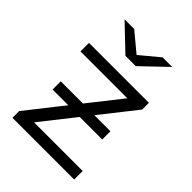

<svg xmlns="http://www.w3.org/2000/svg" viewBox="-210 -836 942 942"><g transform="rotate(45 260.5 -365.5)"><path d="M47 0V-46.7L396.8 -490.4L412.1 -466.3H52.6V-525.5H468.5V-478.8L118.8 -35.1L100.5 -59.2H475.2V0ZM261.7 -236.3 241.7 -237.3H88.1V-294.2H265.9L285.3 -293.2H433.6V-236.3ZM223.8 -607 94.4 -730.6H161.1L287.6 -625.5H231.7L358.2 -730.6H424.8L295.5 -607Z"/></g></svg>

Font: Montserrat Alternates Thin
Style: Regular
Weight: 100
Designer: Julieta Ulanovsky
Foundry: Julieta Ulanovsky
Version: Version 9.000